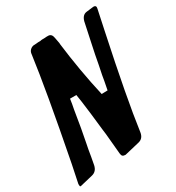

<svg xmlns="http://www.w3.org/2000/svg" viewBox="-227 -869 892 975"><g transform="rotate(-30 219.0 -381.5)"><path d="M35 -21 -36 -4Q-37 -3 -42 -3Q-46 -3 -46 -12V-19L-24 -125Q52 -515 78 -708Q79 -722 88 -731Q97 -740 109 -742L128 -743H127Q134 -743 137 -744H149Q157 -746 163 -746H173Q181 -746 186 -747H197Q218 -747 222 -720L229 -683L228 -684Q249 -513 285 -355L320 -356Q332 -416 335 -437Q345 -485 346 -491L356 -544Q357 -550 369 -606L393 -719Q402 -752 428 -755Q442 -756 470 -760Q484 -760 484 -749Q484 -743 483 -741L459 -628Q383 -270 358 -89Q353 -55 324 -48L236 -27Q225 -27 219.5 -31.5Q214 -36 213 -48L202 -168Q201 -176 198.5 -195.5Q196 -215 195 -227L187 -298Q176 -388 171 -415H134Q133 -406 129.5 -386Q126 -366 124 -357Q107 -249 92 -176Q87 -154 79 -104L71 -61Q64 -28 35 -21Z"/></g></svg>

Font: Bangerz Fix
Style: Regular
Weight: 400
Designer: vernon adams
Foundry: Vernon Adams
Version: Version 2.10;December 28, 2023;FontCreator 13.0.0.2683 64-bi